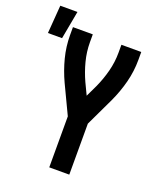

<svg xmlns="http://www.w3.org/2000/svg" viewBox="-203 -914 852 1009"><g transform="rotate(20 223.0 -409.0)"><path d="M194 0V-285L118 -445Q91 -503 75 -565Q59 -627 59 -691V-735H170V-691Q170 -638 183.5 -586Q197 -534 219 -486L250 -421L281 -486Q303 -534 316.5 -586Q330 -638 330 -691V-735H441V-691Q441 -627 425 -565Q409 -503 382 -445L306 -285V0ZM-54 -661 -42 -818H54L25 -661Z"/></g></svg>

Font: Iosevka Curly
Style: Bold
Weight: 700
Monospace: yes
Designer: Belleve Invis
Foundry: Belleve Invis
Version: Version 22.1.2; ttfautohint (v1.8.4)